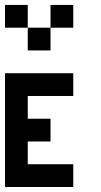

<svg xmlns="http://www.w3.org/2000/svg" viewBox="-20 -747 404 767"><path d="M0 -454.5H90.9V-363.6H0ZM0 -363.6H90.9V-272.7H0ZM0 -272.7H90.9V-181.8H0ZM0 -181.8H90.9V-90.9H0ZM0 -90.9H90.9V0H0ZM90.9 -454.5H181.8V-363.6H90.9ZM90.9 -90.9H181.8V0H90.9ZM90.9 -272.7H181.8V-181.8H90.9ZM181.8 -454.5H272.7V-363.6H181.8ZM181.8 -90.9H272.7V0H181.8ZM0 -727.3H90.9V-636.4H0ZM90.9 -636.4H181.8V-545.5H90.9ZM181.8 -727.3H272.7V-636.4H181.8Z"/></svg>

Font: Micro 5
Style: Regular
Weight: 400
Designer: Sarah Cadigan-Fried
Version: Version 1.000; ttfautohint (v1.8.4.7-5d5b)